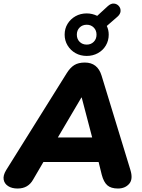

<svg xmlns="http://www.w3.org/2000/svg" viewBox="-34 -1073 817 1102"><path d="M67 9Q34 9 12.5 -5Q-9 -19 -13 -42.5Q-17 -66 1 -96L349 -653Q369 -685 392.5 -699.5Q416 -714 453 -714Q526 -714 549 -639L714 -99Q731 -45 707.5 -18Q684 9 643 9Q603 9 582 -9.5Q561 -28 550 -70L532 -143H215L156 -42Q142 -17 120 -4Q98 9 67 9ZM433 -513 298 -284H495L435 -513ZM464 -752Q428 -752 399.5 -768Q371 -784 354 -812Q337 -840 337 -874Q337 -909 354 -936.5Q371 -964 399.5 -980Q428 -996 464 -996Q495 -996 524 -982L585 -1038Q603 -1054 620 -1052.5Q637 -1051 648 -1038.5Q659 -1026 658 -1009Q657 -992 640 -977L579 -924Q590 -901 590 -874Q590 -840 573.5 -812Q557 -784 528 -768Q499 -752 464 -752ZM464 -817Q488 -817 504 -833Q520 -849 520 -874Q520 -899 504 -915Q488 -931 464 -931Q439 -931 423 -915Q407 -899 407 -874Q407 -849 423 -833Q439 -817 464 -817Z"/></svg>

Font: Nunito Black
Style: Italic
Weight: 900
Italic angle: -9°
Designer: Vernon Adams
Foundry: Vernon Adams
Version: Version 3.601; ttfautohint (v1.8.2.53-6de2)